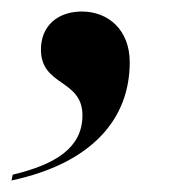

<svg xmlns="http://www.w3.org/2000/svg" viewBox="-43 -164 338 333"><path d="M-21 139 -23 149C117 119 182 42 182 -56C182 -112 145 -144 99 -144C58 -144 28 -120 28 -78C28 -14 100 -27 100 36C100 92 54 121 -21 139Z"/></svg>

Font: Noto Serif Display SemiBold
Style: Italic
Weight: 600
Italic angle: -12°
Designer: Monotype Design Team
Foundry: Monotype Imaging Inc.
Version: Version 2.009